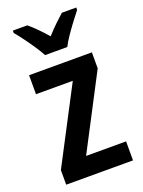

<svg xmlns="http://www.w3.org/2000/svg" viewBox="-145 -834 672 902"><g transform="rotate(-20 191.0 -383.0)"><path d="M359 0H25V-73L221 -448H37V-543H351V-463L159 -95H359ZM140 -606Q129 -627 111 -654Q93 -681 73.5 -707.5Q54 -734 37 -754V-766H109Q129 -750 151 -727.5Q173 -705 195 -680Q220 -708 240 -727Q260 -746 282 -766H354V-754Q338 -734 318.5 -708Q299 -682 280.5 -655Q262 -628 251 -606Z"/></g></svg>

Font: Noto Sans Georgian Condensed SemiBold
Style: Regular
Weight: 600
Width: 3
Designer: Monotype Design Team, Akaki Razmadze
Foundry: Google LLC
Version: Version 2.005; ttfautohint (v1.8.4.7-5d5b)